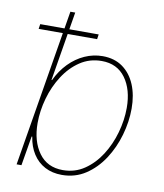

<svg xmlns="http://www.w3.org/2000/svg" viewBox="-83 -796 748 875"><g transform="rotate(10 291.0 -358.5)"><path d="M262.2 11.7Q217.8 11.7 183.6 -6.3Q149.4 -24.4 127.9 -57.9Q106.4 -91.3 99.6 -136.7H96.7L73.7 0H51.3L171.9 -727.5H194.3L141.1 -406.2H143.6Q165 -451.7 197.5 -484.9Q230 -518.1 269.8 -535.9Q309.6 -553.7 352.5 -553.7Q407.2 -553.7 445.3 -526.4Q483.4 -499 503.4 -451.2Q523.4 -403.3 523.4 -340.8Q523.4 -280.3 505.6 -218Q487.8 -155.8 453.9 -103.8Q419.9 -51.8 371.6 -20Q323.2 11.7 262.2 11.7ZM262.7 -10.7Q318.4 -10.7 362.3 -40.5Q406.2 -70.3 437.3 -118.9Q468.3 -167.5 484.6 -225.6Q501 -283.7 501 -340.3Q501 -424.8 462.4 -478Q423.8 -531.2 352.1 -531.2Q296.4 -531.2 252.2 -501.7Q208 -472.2 176.8 -423.6Q145.5 -375 129.2 -316.9Q112.8 -258.8 112.8 -202.1Q112.8 -118.2 151.6 -64.5Q190.4 -10.7 262.7 -10.7ZM43 -625.5 46.4 -647.9H316.9L313.5 -625.5Z"/></g></svg>

Font: Inter Thin
Style: Italic
Weight: 250
Italic angle: -9.3988°
Designer: Rasmus Andersson
Foundry: rsms
Version: Version 4.001;git-66647c0bb